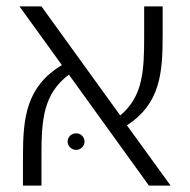

<svg xmlns="http://www.w3.org/2000/svg" viewBox="-20 -582 596 602"><path d="M378 -189C483 -257 490 -354 490 -472V-562H432V-469C432 -362 429 -280 357 -220L110 -562H41L174 -378C63 -311 52 -214 52 -93V0H110V-96C110 -206 116 -288 196 -348L447 0H515ZM219 -164C204 -164 192 -153 192 -138C192 -124 204 -112 219 -112C233 -112 245 -124 245 -138C245 -153 233 -164 219 -164Z"/></svg>

Font: FiraGO Light
Style: Regular
Weight: 300
Designer: bBox Type
Foundry: bBox Type GmbH
Version: Version 1.001;PS 001.001;hotconv 1.0.88;makeotf.lib2.5.64775